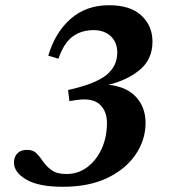

<svg xmlns="http://www.w3.org/2000/svg" viewBox="-20 -703 655 736"><path d="M235.5 -36Q279.5 -36 314.5 -62.2Q349.5 -88.5 369.8 -132.8Q390 -177 390 -232Q390 -277 362.5 -302.5Q335 -328 277 -320L246 -315.5L241 -358Q345 -381 387.2 -415Q429.5 -449 429.5 -501.5Q429.5 -541 404.5 -564.2Q379.5 -587.5 339 -587.5Q292 -587.5 258.5 -563Q225 -538.5 204 -478L165 -489.5Q191.5 -579 251 -631Q310.5 -683 398 -683Q479.5 -683 522 -643.5Q564.5 -604 564.5 -543.5Q564.5 -476.5 517 -436.2Q469.5 -396 395.5 -378Q465 -371 501.5 -331.2Q538 -291.5 538 -232Q538 -167.5 500.5 -111.5Q463 -55.5 392.2 -21.2Q321.5 13 221 13Q127.5 13 80.5 -14.8Q33.5 -42.5 33.5 -80Q33.5 -101 46.2 -114.8Q59 -128.5 84 -128.5Q107.5 -128.5 120.8 -114.5Q134 -100.5 146.5 -82.2Q159 -64 179 -50Q199 -36 235.5 -36Z"/></svg>

Font: Newsreader Text
Style: Bold Italic
Weight: 700
Italic angle: -17°
Designer: Hugues Gentile
Foundry: Production Type
Version: Version 1.001